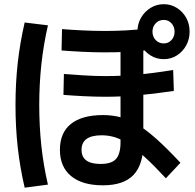

<svg xmlns="http://www.w3.org/2000/svg" viewBox="-20 -872 920 908"><path d="M263.3 -163.3Q263.3 -244.4 315.6 -286.1Q367.8 -327.8 466.7 -327.8Q512.2 -327.8 551.7 -317.2Q591.1 -306.7 632.2 -281.7Q673.3 -256.7 722.2 -212.8Q771.1 -168.9 833.3 -102.2L764.4 -28.9Q707.8 -90 665 -128.9Q622.2 -167.8 588.3 -190.6Q554.4 -213.3 523.9 -222.8Q493.3 -232.2 461.1 -232.2Q365.6 -232.2 365.6 -163.3Q365.6 -96.7 455.6 -96.7Q507.8 -96.7 528.9 -120.6Q550 -144.4 550 -200V-682.2H657.8V-194.4Q657.8 -93.3 611.1 -44.4Q564.4 4.4 466.7 4.4Q368.9 4.4 316.1 -39.4Q263.3 -83.3 263.3 -163.3ZM271.1 -633.3 273.3 -734.4Q313.3 -731.1 368.9 -728.3Q424.4 -725.6 476.7 -725.6Q526.7 -725.6 576.7 -728.3Q626.7 -731.1 683.3 -737.8V-635.6Q628.9 -628.9 577.8 -626.7Q526.7 -624.4 475.6 -624.4Q424.4 -624.4 368.3 -627.2Q312.2 -630 271.1 -633.3ZM280 -423.3 282.2 -522.2Q321.1 -518.9 375 -515.6Q428.9 -512.2 478.9 -512.2Q553.3 -512.2 628.9 -518.9Q704.4 -525.6 798.9 -541.1L802.2 -442.2Q706.7 -427.8 630 -421.1Q553.3 -414.4 477.8 -414.4Q428.9 -414.4 374.4 -417.2Q320 -420 280 -423.3ZM630 -722.2Q630 -758.9 646.7 -787.8Q663.3 -816.7 691.7 -834.4Q720 -852.2 754.4 -852.2Q788.9 -852.2 816.7 -834.4Q844.4 -816.7 860.6 -787.8Q876.7 -758.9 876.7 -722.2Q876.7 -686.7 860.6 -657.2Q844.4 -627.8 816.7 -610Q788.9 -592.2 754.4 -592.2Q720 -592.2 691.7 -610Q663.3 -627.8 646.7 -657.2Q630 -686.7 630 -722.2ZM805.6 -722.2Q805.6 -745.6 791.1 -761.7Q776.7 -777.8 754.4 -777.8Q731.1 -777.8 716.1 -761.7Q701.1 -745.6 701.1 -722.2Q701.1 -698.9 716.1 -682.8Q731.1 -666.7 754.4 -666.7Q776.7 -666.7 791.1 -682.8Q805.6 -698.9 805.6 -722.2ZM96.7 15.6Q74.4 -80 63.9 -175Q53.3 -270 53.3 -374.4Q53.3 -480 63.9 -574.4Q74.4 -668.9 96.7 -765.6L206.7 -752.2Q185.6 -660 175.6 -567.2Q165.6 -474.4 165.6 -374.4Q165.6 -275.6 175.6 -182.2Q185.6 -88.9 206.7 1.1Z"/></svg>

Font: Paperlogy 6 SemiBold
Style: Regular
Weight: 600
Designer: redesigned by Lee Juim, glyphs from Gmarket Sans & Montserrat
Foundry: PT&
Version: Version 1.001